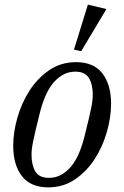

<svg xmlns="http://www.w3.org/2000/svg" viewBox="-20 -796 536 828"><path d="M191 -29Q221 -29 245.5 -43Q270 -57 289 -81Q308 -105 321.5 -137.5Q335 -170 344 -206Q355 -250 362 -279.5Q369 -309 373 -329Q377 -349 378.5 -362Q380 -375 380 -387Q380 -432 363.5 -459.5Q347 -487 305 -487Q275 -487 250.5 -473Q226 -459 207 -435Q188 -411 174.5 -378.5Q161 -346 152 -310Q141 -266 134 -236.5Q127 -207 123 -187Q119 -167 117.5 -154Q116 -141 116 -129Q116 -84 132.5 -56.5Q149 -29 191 -29ZM188 12Q112 12 74.5 -36.5Q37 -85 37 -168Q37 -225 55 -288.5Q73 -352 107.5 -405.5Q142 -459 192.5 -493.5Q243 -528 308 -528Q384 -528 421.5 -479.5Q459 -431 459 -348Q459 -291 441 -227.5Q423 -164 388.5 -110.5Q354 -57 303.5 -22.5Q253 12 188 12ZM359 -776 439 -757 330 -575 299 -582Z"/></svg>

Font: IBM Plex Serif
Style: Italic
Weight: 400
Italic angle: -14°
Designer: Mike Abbink, Paul van der Laan, Pieter van Rosmalen
Foundry: Bold Monday
Version: Version 3.001